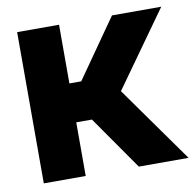

<svg xmlns="http://www.w3.org/2000/svg" viewBox="-66 -606 687 674"><g transform="rotate(-10 278.0 -269.5)"><path d="M37.3 0V-539.1H186.7V-329.9H228.9L375.4 -539.1H551L360.2 -271.7L553.3 0H376L242.6 -191.2H186.7V0Z"/></g></svg>

Font: Inter Display V
Style: Regular
Weight: 400
Designer: Rasmus Andersson
Foundry: rsms
Version: Version 3.015;git-src